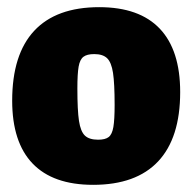

<svg xmlns="http://www.w3.org/2000/svg" viewBox="-20 -504 537 536"><path d="M483 -247Q483 -119 421.5 -53.5Q360 12 240 12Q128 12 71 -47.5Q14 -107 14 -223Q14 -352 75.5 -418Q137 -484 257 -484Q369 -484 426 -424Q483 -364 483 -247ZM196 -257Q196 -196 200.5 -166.5Q205 -137 217 -125.5Q229 -114 254 -114Q274 -114 283.5 -121.5Q293 -129 296.5 -149.5Q300 -170 300 -211Q300 -271 295.5 -300.5Q291 -330 279 -341.5Q267 -353 243 -353Q223 -353 213 -345.5Q203 -338 199.5 -318Q196 -298 196 -257Z"/></svg>

Font: Luna Sans Black
Style: Regular
Weight: 900
Designer: Juan Pablo del Peral
Foundry: Huerta Tipografica
Version: Version 2.001; ttfautohint (v1.5)